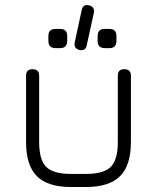

<svg xmlns="http://www.w3.org/2000/svg" viewBox="-20 -750 629 770"><path d="M298.5 -549.5Q275.5 -555.5 279.5 -579L307.5 -709Q312.5 -734.5 337 -728.5Q360.5 -723 356.5 -699L328 -569Q323.5 -544.5 298.5 -549.5ZM84.5 -180.5V-446.5Q84.5 -472.5 110.5 -472.5Q137 -472.5 137 -446.5V-180.5Q137 -109 165.2 -80.8Q193.5 -52.5 264.5 -52.5H324.5Q396 -52.5 424.2 -80.8Q452.5 -109 452.5 -180.5V-446.5Q452.5 -472.5 478.5 -472.5Q505 -472.5 505 -446.5V-180.5Q505 -87 461.5 -43.5Q418 0 324.5 0H264.5Q171 0 127.8 -43.5Q84.5 -87 84.5 -180.5ZM202.5 -557Q174 -557 174 -586.5V-605.5Q174 -634 202.5 -634H221.5Q249.5 -634 249.5 -605.5V-586.5Q249.5 -557 221.5 -557ZM400 -557Q371.5 -557 371.5 -586.5V-605.5Q371.5 -634 400 -634H419Q447 -634 447 -605.5V-586.5Q447 -557 419 -557Z"/></svg>

Font: Jura Light
Style: Regular
Weight: 400
Version: Version 5.106